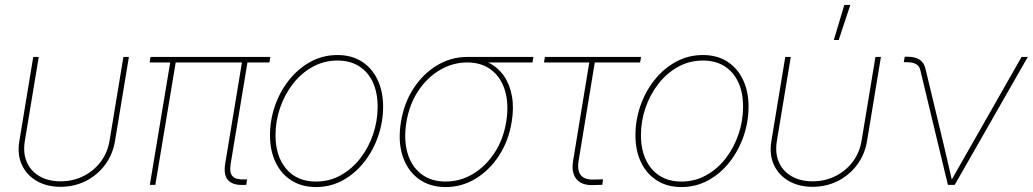

<svg xmlns="http://www.w3.org/2000/svg" viewBox="-20 -755 4217 784"><path d="M227.1 7.8Q171.4 7.8 130.1 -15.9Q88.9 -39.6 69.3 -81.8Q49.8 -124 59.1 -179.7L115.7 -522.5H138.2L81.5 -179.7Q73.2 -130.4 89.6 -93Q106 -55.7 141.8 -35.2Q177.7 -14.6 227.1 -14.6Q276.9 -14.6 319.1 -35.2Q361.3 -55.7 390.1 -93Q418.9 -130.4 427.2 -179.7L483.9 -522.5H506.3L449.7 -179.7Q440.4 -124 408.9 -81.8Q377.4 -39.6 330.3 -15.9Q283.2 7.8 227.1 7.8Z M976.6 0Q931.6 2.4 911.9 -18.8Q892.1 -40 899.4 -85.9L969.7 -510.7H992.2L921.9 -85.9Q916 -48.8 930.2 -34.7Q944.3 -20.5 980 -22.5Q982.9 -22.5 984.4 -22.5Q985.8 -22.5 988.8 -22.5L985.8 -0.5Q983.9 0 981.4 0Q979 0 976.6 0ZM591.8 0 676.8 -510.7H699.2L614.3 0ZM590.8 -500 594.7 -522.5H1084L1080.1 -500Z M1270 8.8Q1212.4 8.8 1170.2 -18.1Q1127.9 -44.9 1105.2 -92.5Q1082.5 -140.1 1082.5 -202.6Q1082.5 -264.2 1102.5 -322.3Q1122.6 -380.4 1159.7 -427.5Q1196.8 -474.6 1247.3 -502.4Q1297.9 -530.3 1358.4 -530.3Q1415.5 -530.3 1457.3 -503.7Q1499 -477.1 1521.7 -429.4Q1544.4 -381.8 1544.4 -319.3Q1544.4 -258.3 1524.4 -199.7Q1504.4 -141.1 1467.5 -94Q1430.7 -46.9 1380.4 -19Q1330.1 8.8 1270 8.8ZM1270 -13.7Q1325.7 -13.7 1371.8 -39.6Q1418 -65.4 1451.7 -109.1Q1485.4 -152.8 1503.7 -207.3Q1522 -261.7 1522 -319.3Q1522 -376.5 1502.7 -418.7Q1483.4 -460.9 1446.5 -484.4Q1409.7 -507.8 1357.9 -507.8Q1303.2 -507.8 1256.8 -482.2Q1210.4 -456.5 1176.5 -413.1Q1142.6 -369.6 1123.8 -315.2Q1105 -260.7 1105 -202.6Q1105 -117.2 1148.9 -65.4Q1192.9 -13.7 1270 -13.7Z M1799.8 8.8Q1733.9 8.8 1688.2 -25.4Q1642.6 -59.6 1623.5 -119.4Q1604.5 -179.2 1617.2 -256.8Q1629.9 -335 1668.9 -394.5Q1708 -454.1 1764.9 -488.3Q1821.8 -522.5 1887.7 -522.5H2158.2L2154.3 -500H1942.9H1887.7Q1828.6 -500 1776.4 -469.2Q1724.1 -438.5 1687.7 -383.5Q1651.4 -328.6 1639.6 -256.8Q1627.9 -185.1 1644 -130.1Q1660.2 -75.2 1700.2 -44.4Q1740.2 -13.7 1799.8 -13.7Q1858.9 -13.7 1910.6 -44.4Q1962.4 -75.2 1998.8 -130.1Q2035.2 -185.1 2046.9 -256.8Q2058.6 -328.6 2042.5 -383.5Q2026.4 -438.5 1986.6 -469.2Q1946.8 -500 1887.7 -500L1886.7 -518.6Q1936 -518.6 1974.4 -499.5Q2012.7 -480.5 2037.1 -445.8Q2061.5 -411.1 2070.3 -363Q2079.1 -314.9 2069.3 -256.8Q2056.6 -179.2 2017.6 -119.4Q1978.5 -59.6 1922.1 -25.4Q1865.7 8.8 1799.8 8.8Z M2405.8 0.5Q2356.4 3.4 2334.2 -23.2Q2312 -49.8 2320.3 -99.1L2386.2 -500H2201.2L2205.1 -522.5H2597.7L2593.8 -500H2408.7L2342.8 -99.1Q2335.9 -58.1 2352.5 -38.8Q2369.1 -19.5 2408.7 -22Q2417.5 -22 2425.8 -22.2Q2434.1 -22.5 2442.4 -22.9L2439.5 -0.5Q2431.2 0 2422.9 0.2Q2414.6 0.5 2405.8 0.5Z M2762.2 8.8Q2704.6 8.8 2662.4 -18.1Q2620.1 -44.9 2597.4 -92.5Q2574.7 -140.1 2574.7 -202.6Q2574.7 -264.2 2594.7 -322.3Q2614.7 -380.4 2651.9 -427.5Q2689 -474.6 2739.5 -502.4Q2790 -530.3 2850.6 -530.3Q2907.7 -530.3 2949.5 -503.7Q2991.2 -477.1 3013.9 -429.4Q3036.6 -381.8 3036.6 -319.3Q3036.6 -258.3 3016.6 -199.7Q2996.6 -141.1 2959.7 -94Q2922.9 -46.9 2872.6 -19Q2822.3 8.8 2762.2 8.8ZM2762.2 -13.7Q2817.9 -13.7 2864 -39.6Q2910.2 -65.4 2943.8 -109.1Q2977.5 -152.8 2995.8 -207.3Q3014.2 -261.7 3014.2 -319.3Q3014.2 -376.5 2994.9 -418.7Q2975.6 -460.9 2938.7 -484.4Q2901.9 -507.8 2850.1 -507.8Q2795.4 -507.8 2749 -482.2Q2702.6 -456.5 2668.7 -413.1Q2634.8 -369.6 2616 -315.2Q2597.2 -260.7 2597.2 -202.6Q2597.2 -117.2 2641.1 -65.4Q2685.1 -13.7 2762.2 -13.7Z M3297.9 7.8Q3242.2 7.8 3200.9 -15.9Q3159.7 -39.6 3140.1 -81.8Q3120.6 -124 3129.9 -179.7L3186.5 -522.5H3209L3152.3 -179.7Q3144 -130.4 3160.4 -93Q3176.8 -55.7 3212.6 -35.2Q3248.5 -14.6 3297.9 -14.6Q3347.7 -14.6 3389.9 -35.2Q3432.1 -55.7 3460.9 -93Q3489.7 -130.4 3498 -179.7L3554.7 -522.5H3577.1L3520.5 -179.7Q3511.2 -124 3479.7 -81.8Q3448.2 -39.6 3401.1 -15.9Q3354 7.8 3297.9 7.8ZM3384.8 -591.8 3427.7 -734.9H3452.1L3404.8 -591.8Z M3850.6 0 3737.8 -469.2Q3733.9 -486.3 3719.7 -493.7Q3705.6 -501 3682.1 -501H3670.4L3674.3 -523.4H3684.6Q3716.8 -523.4 3734.9 -511.5Q3752.9 -499.5 3758.8 -475.1L3833.5 -164.1Q3842.3 -127.4 3850.8 -89.6Q3859.4 -51.8 3868.2 -14.6H3862.3Q3883.8 -51.8 3904.8 -89.4Q3925.8 -127 3947.3 -164.1L4151.4 -522.5H4176.8L3878.4 0Z"/></svg>

Font: Inter 28pt Thin
Style: Italic
Weight: 250
Italic angle: -9.3988°
Designer: Rasmus Andersson
Foundry: rsms
Version: Version 4.001;git-66647c0bb